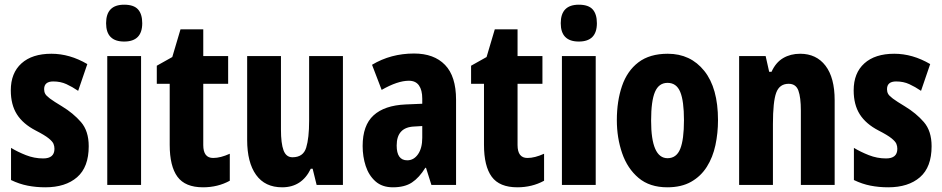

<svg xmlns="http://www.w3.org/2000/svg" viewBox="-20 -788 4012 818"><path d="M358 -165Q358 -76 308.5 -33Q259 10 173 10Q134 10 98 3Q62 -4 27 -21V-158Q55 -141 90.5 -127Q126 -113 164 -113Q212 -113 212 -154Q212 -165 208 -175Q204 -185 187.5 -198.5Q171 -212 132 -232Q78 -260 52 -301Q26 -342 26 -403Q26 -477 71.5 -518Q117 -559 199 -559Q277 -559 352 -515L313 -401Q288 -418 263 -429.5Q238 -441 207 -441Q168 -441 168 -408Q168 -397 172.5 -388.5Q177 -380 193 -368Q209 -356 244 -335Q292 -306 325 -268Q358 -230 358 -165Z M509 -768Q550 -768 568 -748Q586 -728 586 -689Q586 -611 509 -611Q432 -611 432 -689Q432 -768 509 -768ZM581 -549V0H437V-549Z M888 -115Q904 -115 921.5 -119.5Q939 -124 959 -133V-18Q908 10 845 10Q769 10 736 -35Q703 -80 703 -171V-431H648V-508L714 -545L749 -663H846V-549H952V-431H846V-170Q846 -115 888 -115Z M1441 -549V0H1329L1312 -69H1304Q1266 10 1182 10Q1109 10 1071 -43Q1033 -96 1033 -192V-549H1177V-236Q1177 -177 1188 -147.5Q1199 -118 1226 -118Q1272 -118 1284.5 -159Q1297 -200 1297 -273V-549Z M1744 -560Q1829 -560 1876 -511.5Q1923 -463 1923 -363V0H1818L1795 -73H1792Q1766 -31 1735 -10.5Q1704 10 1654 10Q1608 10 1579.5 -15.5Q1551 -41 1538 -81Q1525 -121 1525 -166Q1525 -254 1571.5 -296.5Q1618 -339 1708 -343L1779 -346V-368Q1779 -404 1765 -424Q1751 -444 1722 -444Q1674 -444 1606 -405L1565 -512Q1645 -560 1744 -560ZM1745 -249Q1670 -246 1670 -168Q1670 -105 1715 -105Q1743 -105 1761 -131Q1779 -157 1779 -201V-251Z M2227 -115Q2243 -115 2260.5 -119.5Q2278 -124 2298 -133V-18Q2247 10 2184 10Q2108 10 2075 -35Q2042 -80 2042 -171V-431H1987V-508L2053 -545L2088 -663H2185V-549H2291V-431H2185V-170Q2185 -115 2227 -115Z M2446 -768Q2487 -768 2505 -748Q2523 -728 2523 -689Q2523 -611 2446 -611Q2369 -611 2369 -689Q2369 -768 2446 -768ZM2518 -549V0H2374V-549Z M3039 -276Q3039 -221 3028 -169.5Q3017 -118 2991.5 -77.5Q2966 -37 2924.5 -13.5Q2883 10 2823 10Q2748 10 2700.5 -30Q2653 -70 2630.5 -135.5Q2608 -201 2608 -276Q2608 -357 2630 -421.5Q2652 -486 2700 -522.5Q2748 -559 2825 -559Q2922 -559 2980.5 -486Q3039 -413 3039 -276ZM2754 -274Q2754 -114 2824 -114Q2862 -114 2878 -153.5Q2894 -193 2894 -276Q2894 -358 2878 -396.5Q2862 -435 2824 -435Q2787 -435 2770.5 -396.5Q2754 -358 2754 -274Z M3389 -559Q3458 -559 3497 -508Q3536 -457 3536 -361V0H3392V-317Q3392 -373 3381.5 -402Q3371 -431 3340 -431Q3301 -431 3287 -393Q3273 -355 3273 -259V0H3129V-549H3242L3257 -482H3267Q3285 -522 3316.5 -540.5Q3348 -559 3389 -559Z M3949 -165Q3949 -76 3899.5 -33Q3850 10 3764 10Q3725 10 3689 3Q3653 -4 3618 -21V-158Q3646 -141 3681.5 -127Q3717 -113 3755 -113Q3803 -113 3803 -154Q3803 -165 3799 -175Q3795 -185 3778.5 -198.5Q3762 -212 3723 -232Q3669 -260 3643 -301Q3617 -342 3617 -403Q3617 -477 3662.5 -518Q3708 -559 3790 -559Q3868 -559 3943 -515L3904 -401Q3879 -418 3854 -429.5Q3829 -441 3798 -441Q3759 -441 3759 -408Q3759 -397 3763.5 -388.5Q3768 -380 3784 -368Q3800 -356 3835 -335Q3883 -306 3916 -268Q3949 -230 3949 -165Z"/></svg>

Font: Noto Sans Gujarati ExtraCondensed ExtraBold
Style: Regular
Weight: 800
Width: 2
Designer: Jelle Bosma - Monotype Design Team, Universal Thirst
Foundry: Monotype Imaging Inc.
Version: Version 2.106; ttfautohint (v1.8.4.7-5d5b)